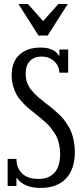

<svg xmlns="http://www.w3.org/2000/svg" viewBox="-20 -927 414 957"><path d="M317.9 -907.2 217.8 -750H171.9L71.8 -907.2H119.1L194.8 -821.8L271 -907.2ZM210.9 -410.2Q228.5 -397 240 -387.5Q251.5 -377.9 268.1 -362.8Q284.7 -347.7 295.4 -334.5Q306.2 -321.3 318.1 -302.5Q330.1 -283.7 336.9 -264.6Q343.8 -245.6 348.4 -221.2Q353 -196.8 353 -169.9Q353 -83 308.3 -36.6Q263.7 9.8 183.1 9.8Q98.1 9.8 62 -42V0H18.1V-134.8H62Q62 -91.3 89.4 -63.2Q116.7 -35.2 171.9 -35.2Q224.6 -35.2 252.2 -66.7Q279.8 -98.1 279.8 -160.2Q279.8 -181.6 275.9 -201.2Q272 -220.7 266.6 -235.4Q261.2 -250 250.2 -266.1Q239.3 -282.2 231.4 -292Q223.6 -301.8 207.8 -316.4Q191.9 -331.1 183.8 -337.6Q175.8 -344.2 157.2 -358.9Q134.3 -377 120.8 -388.4Q107.4 -399.9 89.6 -419.2Q71.8 -438.5 62 -456.3Q52.2 -474.1 45.2 -499Q38.1 -523.9 38.1 -551.8Q38.1 -619.1 77.1 -654.5Q116.2 -689.9 182.1 -689.9Q252 -689.9 275.9 -646V-680.2H319.8V-564.9H275.9Q275.9 -596.7 251 -620.8Q226.1 -645 186 -645Q150.9 -645 129.4 -623.3Q107.9 -601.6 107.9 -559.1Q107.9 -534.7 115.5 -513.9Q123 -493.2 139.6 -474.1Q156.2 -455.1 170.9 -442.4Q185.5 -429.7 210.9 -410.2Z"/></svg>

Font: Margherita
Style: Regular
Weight: 400
Designer: James Puckett
Foundry: Dunwich Type Founders
Version: Version 1.008;hotconv 1.0.109;makeotfexe 2.5.65596